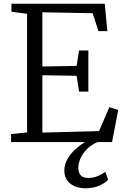

<svg xmlns="http://www.w3.org/2000/svg" viewBox="-20 -763 663 1031"><path d="M125.5 -52V-689L41.5 -700V-743H542.5L556.5 -596H508.5L477.5 -692L207.5 -697V-406L391.5 -409L404.5 -492H454.5V-271H404.5L391.5 -356L207.5 -359V-51L512 -59L567 -187.5L615 -172.5L581.5 0H39.5V-43ZM437.5 248Q407 248 381.5 237.2Q356 226.5 340.8 205.5Q325.5 184.5 325.5 154.5Q325.5 119 343 89.5Q360.5 60 386.5 37Q412.5 14 437.5 -1L467.5 -5L505.5 -1Q469.5 14 446.2 38Q423 62 411.8 88.5Q400.5 115 400.5 137.5Q400.5 163.5 413.2 178Q426 192.5 454.5 192.5Q480.5 192.5 503.5 183.2Q526.5 174 545.5 159.5L560.5 201.5Q546 219.5 513.2 233.8Q480.5 248 437.5 248Z"/></svg>

Font: Merriweather Light
Style: Regular
Weight: 300
Designer: Eben Sorkin
Foundry: Eben Sorkin
Version: Version 2.100